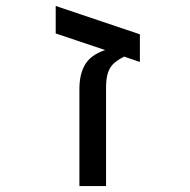

<svg xmlns="http://www.w3.org/2000/svg" viewBox="-20 -628 640 648"><path d="M452.1 -512.2V-418.9L398.9 -437Q370.1 -421.9 358.9 -408.7Q347.7 -395.5 342.8 -377.2Q337.9 -358.9 337.9 -331.1V0H248V-327.1Q248 -378.9 267.8 -411.1Q287.6 -443.4 335 -459L168 -515.1V-607.9Z"/></svg>

Font: Liberation Mono
Style: Regular
Weight: 400
Monospace: yes
Designer: Steve Matteson
Foundry: Ascender Corporation
Version: Version 2.1.5